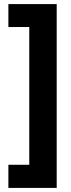

<svg xmlns="http://www.w3.org/2000/svg" viewBox="-20 -751 345 938"><path d="M21 167H257V-731H21V-619H123V54H21Z"/></svg>

Font: Noto Sans Thai Looped ExtraCondensed ExtraBold
Style: Regular
Weight: 800
Width: 2
Designer: Sasikarn Vongin, Ben Mitchell
Foundry: The Fontpad Ltd
Version: Version 1.001